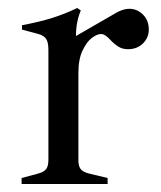

<svg xmlns="http://www.w3.org/2000/svg" viewBox="-20 -460 402 480"><path d="M352 -386Q352 -366 337.5 -351.5Q323 -337 300 -337Q287 -337 277.5 -342.5Q268 -348 258 -358Q243 -375 233 -375Q223 -375 210 -365.5Q197 -356 186.5 -334Q176 -312 176 -278V-59Q176 -45 181.5 -37.5Q187 -30 203 -26L249 -15V0H34V-15L75 -26Q90 -30 95.5 -37.5Q101 -45 101 -60V-335Q101 -354 95.5 -362.5Q90 -371 76 -375L35 -386V-397Q78 -405 110 -415Q142 -425 173 -440L182 -434Q170 -405 170 -372V-370L274 -430Q290 -438 303 -438Q323 -438 337.5 -423.5Q352 -409 352 -386Z"/></svg>

Font: Ibarra Real Nova
Style: Regular
Weight: 400
Designer: Jose Maria Ribagorda & Octavio Pardo
Foundry: Jose Maria Ribagorda
Version: Version 1.014